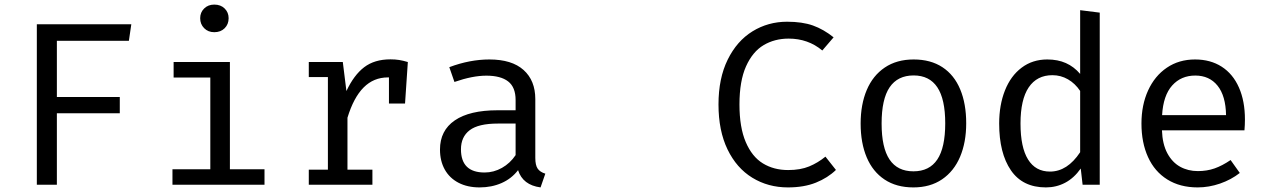

<svg xmlns="http://www.w3.org/2000/svg" viewBox="-20 -813 5578 845"><path d="M547.2 -633.3H230.3V-386.2H507.2V-314.4H230.3V0H142.1V-706.2H557.9Z M986.2 -732.8Q986.2 -706.2 968.7 -688.7Q951.3 -671.3 923.1 -671.3Q895.9 -671.3 878.5 -689Q861 -706.7 861 -732.8Q861 -758.5 878.5 -775.6Q895.9 -792.8 923.1 -792.8Q951.3 -792.8 968.7 -775.6Q986.2 -758.5 986.2 -732.8ZM744.1 -540H991.8V-68.2H1144.1V0H739V-68.2H905.6V-471.8H744.1Z M1774.9 -540 1762.6 -357.4H1691.8V-472.3H1687.2Q1624.6 -472.3 1580.5 -428.2Q1536.4 -384.1 1509.2 -294.9V-66.2H1619V0H1339V-66.2H1423.1V-473.8H1339V-540H1488.7L1504.6 -412.3Q1537.4 -482.6 1582.8 -517.2Q1628.2 -551.8 1698.5 -551.8Q1719.5 -551.8 1736.9 -549Q1754.4 -546.2 1774.9 -540Z M2335.9 -117.9Q2335.9 -86.2 2346.2 -71Q2356.4 -55.9 2380 -48.7L2359 11.8Q2281 1.5 2260 -64.1Q2231.3 -26.7 2187.4 -7.4Q2143.6 11.8 2090.8 11.8Q2037.4 11.8 1997.9 -8.7Q1958.5 -29.2 1937.4 -66.9Q1916.4 -104.6 1916.4 -154.9Q1916.4 -238.5 1981.5 -283.1Q2046.7 -327.7 2169.7 -327.7H2249.2V-372.8Q2249.2 -429.2 2216.4 -454.6Q2183.6 -480 2120.5 -480Q2059.5 -480 1980 -452.3L1957.4 -517.4Q2047.7 -551.3 2133.8 -551.3Q2232.8 -551.3 2284.4 -504.9Q2335.9 -458.5 2335.9 -376.9ZM2249.2 -130.3V-269.2H2171.3Q2085.6 -269.2 2047.2 -240Q2008.7 -210.8 2008.7 -155.9Q2008.7 -53.8 2112.8 -53.8Q2152.8 -53.8 2189 -74.1Q2225.1 -94.4 2249.2 -130.3Z M3648.7 -648.7 3599 -590.8Q3536.4 -643.1 3450.8 -643.1Q3389.2 -643.1 3340.8 -614.4Q3292.3 -585.6 3263.3 -521Q3234.4 -456.4 3234.4 -353.3Q3234.4 -252.3 3262.1 -187.7Q3289.7 -123.1 3337.7 -93.8Q3385.6 -64.6 3448.7 -64.6Q3502.6 -64.6 3541 -80.5Q3579.5 -96.4 3612.8 -123.6L3659 -65.1Q3623.1 -30.3 3570.8 -9.2Q3518.5 11.8 3447.7 11.8Q3360.5 11.8 3291 -30.8Q3221.5 -73.3 3181.8 -155.6Q3142.1 -237.9 3142.1 -353.3Q3142.1 -468.2 3182.6 -550.5Q3223.1 -632.8 3291.8 -675.1Q3360.5 -717.4 3444.1 -717.4Q3510.8 -717.4 3557.7 -700.8Q3604.6 -684.1 3648.7 -648.7Z M4232.3 -270.3Q4232.3 -186.7 4205.4 -123.1Q4178.5 -59.5 4126.2 -23.8Q4073.8 11.8 4000 11.8Q3925.1 11.8 3873.1 -22.8Q3821 -57.4 3794.4 -120.5Q3767.7 -183.6 3767.7 -269.2Q3767.7 -353.3 3794.6 -416.9Q3821.5 -480.5 3874.1 -515.9Q3926.7 -551.3 4001 -551.3Q4075.9 -551.3 4127.7 -517.2Q4179.5 -483.1 4205.9 -419.7Q4232.3 -356.4 4232.3 -270.3ZM3860 -269.2Q3860 -163.1 3894.9 -111Q3929.7 -59 4000 -59Q4070.3 -59 4105.1 -111Q4140 -163.1 4140 -270.3Q4140 -376.9 4105.1 -429Q4070.3 -481 4001 -481Q3930.8 -481 3895.4 -429Q3860 -376.9 3860 -269.2Z M4733.8 -768.2 4820 -757.4V0H4744.6L4736.4 -71.3Q4706.7 -29.2 4667.7 -8.7Q4628.7 11.8 4583.1 11.8Q4480.5 11.8 4429 -63.6Q4377.4 -139 4377.4 -269.2Q4377.4 -350.8 4402.8 -414.9Q4428.2 -479 4476.2 -515.1Q4524.1 -551.3 4589.2 -551.3Q4635.4 -551.3 4671 -535.4Q4706.7 -519.5 4733.8 -487.7ZM4471.3 -269.2Q4471.3 -164.6 4504.4 -111.3Q4537.4 -57.9 4601 -57.9Q4677.4 -57.9 4733.8 -143.1V-412.8Q4711.8 -445.6 4680.3 -463.8Q4648.7 -482.1 4611.8 -482.1Q4543.6 -482.1 4507.4 -428.5Q4471.3 -374.9 4471.3 -269.2Z M5093.8 -239.5Q5095.9 -179 5117.4 -138.7Q5139 -98.5 5173.8 -79.2Q5208.7 -60 5251.8 -60Q5291.8 -60 5325.4 -71.8Q5359 -83.6 5395.9 -108.7L5436.4 -51.8Q5398.5 -22.1 5349.5 -5.1Q5300.5 11.8 5250.8 11.8Q5173.3 11.8 5117.4 -23.1Q5061.5 -57.9 5032.6 -121.5Q5003.6 -185.1 5003.6 -269.2Q5003.6 -350.8 5032.8 -414.9Q5062.1 -479 5115.4 -515.1Q5168.7 -551.3 5239.5 -551.3Q5307.2 -551.3 5356.7 -519.5Q5406.2 -487.7 5432.6 -427.9Q5459 -368.2 5459 -286.7Q5459 -263.1 5456.9 -239.5ZM5094.4 -306.2H5375.9Q5374.4 -391.3 5338.5 -435.9Q5302.6 -480.5 5240.5 -480.5Q5177.9 -480.5 5138.7 -436.7Q5099.5 -392.8 5094.4 -306.2Z"/></svg>

Font: Fira Code
Style: Regular
Weight: 400
Designer: Carrois Corporate, Edenspiekermann AG, Nikita Prokopov
Foundry: Carrois Corporate, Edenspiekermann AG, Nikita Prokopov
Version: Version 5.002